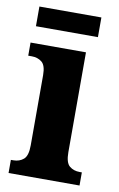

<svg xmlns="http://www.w3.org/2000/svg" viewBox="-80 -732 482 778"><g transform="rotate(10 160.5 -343.0)"><path d="M12 0V-54H22Q47 -54 64 -68.5Q81 -83 81 -126V-415Q81 -455 64 -468.5Q47 -482 23 -482H8V-536H236V-125Q236 -82 253 -68Q270 -54 295 -54H304V0ZM18 -605V-686H273V-605Z"/></g></svg>

Font: Noto Serif Thai Condensed ExtraBold
Style: Regular
Weight: 800
Width: 3
Designer: Monotype Design Team
Foundry: Monotype Imaging Inc.
Version: Version 2.002; ttfautohint (v1.8.4.7-5d5b)